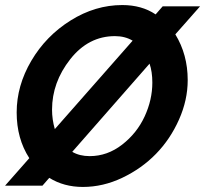

<svg xmlns="http://www.w3.org/2000/svg" viewBox="-29 -735 812 760"><path d="M763 -710 665 -599Q714 -519 714 -418Q714 -339 679.5 -261.5Q645 -184 588.5 -126Q532 -68 455.5 -31.5Q379 5 299 5Q224 5 166 -31L139 0H-9L87 -109Q37 -186 37 -290Q37 -396 95 -494.5Q153 -593 250.5 -654Q348 -715 455 -715Q532 -715 587 -678L615 -710ZM177 -301Q177 -262 188 -224L496 -574Q466 -592 426 -592Q321 -592 249 -500.5Q177 -409 177 -301ZM574 -408Q574 -451 563 -483L257 -134Q286 -117 326 -117Q396 -117 454.5 -162.5Q513 -208 543.5 -274Q574 -340 574 -408Z"/></svg>

Font: Raleway-v4020
Style: Bold Italic
Weight: 700
Italic angle: -12°
Designer: Matt McInerney, Pablo Impallari, Rodrigo Fuenzalida
Foundry: Matt McInerney, Pablo Impallari, Rodrigo Fuenzalida
Version: Version 4.020;PS 004.020;hotconv 1.0.88;makeotf.lib2.5.64775